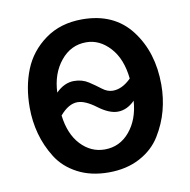

<svg xmlns="http://www.w3.org/2000/svg" viewBox="-70 -637 718 724"><g transform="rotate(-10 289.5 -275.0)"><path d="M38.1 -274.4Q38.1 -354.5 64 -418.9Q89.8 -483.4 148.4 -525.9Q207 -568.4 290 -568.4Q412.1 -568.4 477.1 -483.4Q542 -398.4 542 -274.4Q542 -223.6 529.3 -175.8Q516.6 -127.9 488.8 -82.5Q460.9 -37.1 409.7 -9.8Q358.4 17.6 290 17.6Q221.7 17.6 170.9 -9.3Q120.1 -36.1 92.3 -80.6Q64.5 -125 51.3 -173.8Q38.1 -222.7 38.1 -274.4ZM151.4 -224.6Q160.2 -152.3 198.7 -111.3Q237.3 -70.3 290 -70.3Q347.7 -70.3 385.7 -115.7Q423.8 -161.1 428.7 -232.4Q398.4 -202.1 363.3 -202.1Q330.1 -202.1 289.1 -232.9Q248 -263.7 218.8 -263.7Q184.6 -263.7 151.4 -224.6ZM428.7 -317.4Q420.9 -393.6 381.3 -437Q341.8 -480.5 290 -480.5Q231.4 -480.5 192.4 -432.6Q153.3 -384.8 150.4 -312.5Q182.6 -344.7 219.7 -344.7Q251 -344.7 274.9 -329.1Q298.8 -313.5 318.4 -298.3Q337.9 -283.2 358.4 -283.2Q394.5 -283.2 428.7 -317.4Z"/></g></svg>

Font: Gothic A1 SemiBold
Style: Regular
Weight: 600
Version: Version 2.50